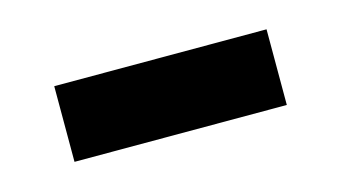

<svg xmlns="http://www.w3.org/2000/svg" viewBox="-31 -373 404 228"><g transform="rotate(-15 171.5 -259.5)"><path d="M41 -213V-306H302V-213Z"/></g></svg>

Font: Source Serif 4 18pt
Style: Bold
Weight: 700
Designer: Frank Grießhammer
Foundry: Adobe Systems Incorporated
Version: Version 4.004;hotconv 1.0.116;makeotfexe 2.5.65601